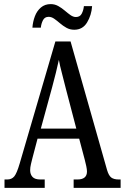

<svg xmlns="http://www.w3.org/2000/svg" viewBox="-20 -916 608 936"><path d="M2 0V-41H15Q37 -41 49.5 -56Q62 -71 76 -119L250 -714H324L502 -87Q510 -60 522.5 -50.5Q535 -41 560 -41H568V0H339V-41H357Q404 -41 404 -80Q404 -90 400.5 -106.5Q397 -123 393 -138L366 -240H163L138 -145Q135 -133 131 -116.5Q127 -100 127 -86Q127 -66 138.5 -53.5Q150 -41 177 -41H198V0ZM179 -289H352L302 -480Q291 -525 281.5 -560.5Q272 -596 267 -624Q261 -596 252.5 -561.5Q244 -527 234 -490ZM342 -771Q321 -771 304 -780.5Q287 -790 272.5 -802.5Q258 -815 244.5 -824.5Q231 -834 217 -834Q198 -834 189.5 -817.5Q181 -801 179 -781H138Q140 -810 150 -836.5Q160 -863 179.5 -879.5Q199 -896 227 -896Q247 -896 264 -886.5Q281 -877 295.5 -864.5Q310 -852 323.5 -842.5Q337 -833 350 -833Q370 -833 378.5 -849.5Q387 -866 389 -886H429Q426 -842 404.5 -806.5Q383 -771 342 -771Z"/></svg>

Font: Noto Serif Lao ExtraCondensed
Style: Regular
Weight: 400
Width: 2
Designer: Monotype Design Team
Foundry: Monotype Imaging Inc.
Version: Version 2.003; ttfautohint (v1.8.4.7-5d5b)